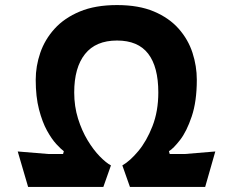

<svg xmlns="http://www.w3.org/2000/svg" viewBox="-20 -738 920 758"><path d="M91 0 50 -140 171 -130H229L232 -141Q221 -149 202.5 -169Q184 -189 165.5 -222.5Q147 -256 134 -306Q121 -356 121 -423Q121 -477 139 -529.5Q157 -582 195.5 -624.5Q234 -667 295 -692.5Q356 -718 442 -718Q528 -718 588 -692.5Q648 -667 685.5 -624.5Q723 -582 740 -529.5Q757 -477 757 -423Q757 -338 737 -278.5Q717 -219 691 -185.5Q665 -152 647 -141L650 -130H710L830 -140L790 0H493L463 -85Q493 -102 526 -141.5Q559 -181 582 -240Q605 -299 605 -373Q605 -474 565 -526Q525 -578 442 -578Q358 -578 315.5 -524.5Q273 -471 273 -373Q273 -318 288 -270Q303 -222 326 -184Q349 -146 374 -120.5Q399 -95 418 -85L388 0Z"/></svg>

Font: Rowdies Light
Style: Regular
Weight: 300
Designer: Jaikishan Patel
Version: Version 1.000; ttfautohint (v1.8.3)